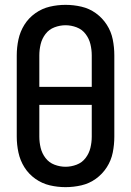

<svg xmlns="http://www.w3.org/2000/svg" viewBox="-20 -763 540 791"><path d="M250 8Q283 8 315.5 0.5Q348 -7 375 -26.5Q402 -46 420 -74Q438 -102 444.5 -134.5Q451 -167 451 -200V-535Q451 -568 444.5 -600.5Q438 -633 420 -661Q402 -689 375 -708.5Q348 -728 315.5 -735.5Q283 -743 250 -743Q217 -743 185 -735.5Q153 -728 125.5 -708.5Q98 -689 80.5 -661Q63 -633 56 -600.5Q49 -568 49 -535V-200Q49 -167 56 -134.5Q63 -102 80.5 -74Q98 -46 125.5 -26.5Q153 -7 185 0.5Q217 8 250 8ZM250 -76Q227 -76 204.5 -84.5Q182 -93 167.5 -112Q153 -131 147.5 -154Q142 -177 142 -200V-331H358V-200Q358 -177 352.5 -154Q347 -131 332.5 -112Q318 -93 295.5 -84.5Q273 -76 250 -76ZM142 -405V-535Q142 -558 147.5 -581Q153 -604 167.5 -623Q182 -642 204.5 -650.5Q227 -659 250 -659Q273 -659 295.5 -650.5Q318 -642 332.5 -623Q347 -604 352.5 -581Q358 -558 358 -535V-405Z"/></svg>

Font: Iosevka SS08 Medium
Style: Regular
Weight: 500
Monospace: yes
Designer: Belleve Invis
Foundry: Belleve Invis
Version: Version 3.4.3; ttfautohint (v1.8.3)